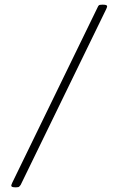

<svg xmlns="http://www.w3.org/2000/svg" viewBox="-20 -723 504 819"><path d="M45 76Q28 76 28 69Q28 66 32 57L397 -693Q399 -698 402 -700.5Q405 -703 416 -703H420Q437 -703 437 -696Q437 -693 433 -684L68 66Q65 70 62 73Q59 76 49 76Z"/></svg>

Font: Asap Semi Expanded Thin
Style: Regular
Weight: 100
Width: 6
Designer: Pablo Cosgaya
Foundry: Omnibus-Type
Version: Version 3.001; ttfautohint (v1.8.4.7-5d5b)